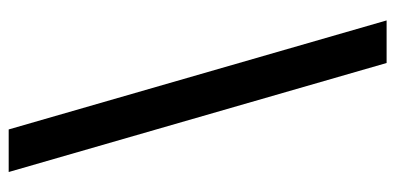

<svg xmlns="http://www.w3.org/2000/svg" viewBox="-254 -555 910 442"><g transform="rotate(-90 201.0 -334.0)"><path d="M375 101H277L26 -769H124Z"/></g></svg>

Font: DM Sans 20pt Medium
Style: Regular
Weight: 500
Version: Version 4.004;gftools[0.9.30]